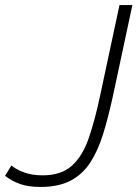

<svg xmlns="http://www.w3.org/2000/svg" viewBox="-55 -729 544 760"><path d="M105 11Q58 11 25 -0.5Q-8 -12 -35 -33L-10 -74Q9 -58 40.5 -46.5Q72 -35 114 -35Q187 -35 229 -72.5Q271 -110 295.5 -180Q320 -250 341 -349L418 -709H469L392 -349Q374 -266 353.5 -199.5Q333 -133 302.5 -86Q272 -39 224.5 -14Q177 11 105 11Z"/></svg>

Font: Raleway Light
Style: Italic
Weight: 300
Italic angle: -12°
Designer: Matt McInerney, Pablo Impallari, Rodrigo Fuenzalida
Foundry: Matt McInerney, Pablo Impallari, Rodrigo Fuenzalida
Version: Version 4.026